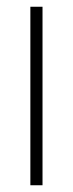

<svg xmlns="http://www.w3.org/2000/svg" viewBox="-20 -600 215 569"><path d="M106 -51H70V-580H106Z"/></svg>

Font: Noto Sans Tamil UI ExtraCondensed ExtraLight
Style: Regular
Weight: 200
Width: 2
Designer: Jelle Bosma - Monotype Design Team
Foundry: Monotype Imaging Inc.
Version: Version 2.004; ttfautohint (v1.8.4.7-5d5b)